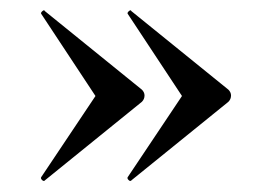

<svg xmlns="http://www.w3.org/2000/svg" viewBox="-20 -382 508 364"><path d="M418 -201Q418 -194 413 -189L229 -40Q229 -39 227 -39Q225 -39 223 -41.5Q221 -44 222 -46L325 -200L222 -356Q221 -358 224.5 -361Q228 -364 229 -361L413 -212Q418 -207 418 -201ZM254 -201Q254 -194 249 -189L65 -40Q65 -39 63 -39Q61 -39 59 -41.5Q57 -44 58 -46L161 -200L58 -356Q57 -358 60.5 -361Q64 -364 65 -361L249 -212Q254 -207 254 -201Z"/></svg>

Font: Cormorant Infant SemiBold
Style: Regular
Weight: 600
Designer: Christian Thalmann (Catharsis Fonts)
Foundry: Catharsis Fonts
Version: Version 4.000